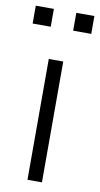

<svg xmlns="http://www.w3.org/2000/svg" viewBox="-90 -745 408 784"><g transform="rotate(10 114.5 -353.0)"><path d="M83 -501H143V0H83ZM68 -706V-632H-7V-706ZM236 -706V-632H161V-706Z"/></g></svg>

Font: Muli Light
Style: Regular
Weight: 300
Designer: Vernon Adams
Foundry: Vernon Adams
Version: Version 2.100